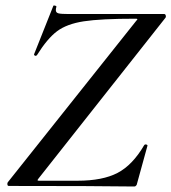

<svg xmlns="http://www.w3.org/2000/svg" viewBox="-20 -676 623 698"><path d="M12 0Q8 0 7 -4.5Q6 -9 8 -13L475 -600Q480 -605 479.5 -606.5Q479 -608 473 -608Q346 -608 284.5 -598.5Q223 -589 187.5 -562.5Q152 -536 114 -475L110 -473Q107 -473 105 -475Q103 -477 104 -479L174 -655Q174 -656 177 -656Q180 -656 183 -654.5Q186 -653 185 -651Q183 -646 183 -639Q183 -630 192.5 -627.5Q202 -625 230 -625H577Q581 -625 582.5 -620Q584 -615 582 -612L120 -27Q116 -22 116.5 -20.5Q117 -19 122 -19H262Q353 -19 407.5 -47.5Q462 -76 504 -148Q506 -151 509 -151Q512 -151 514.5 -149.5Q517 -148 516 -146L478 -8Q478 -5 475 -1.5Q472 2 469 2Q330 0 12 0Z"/></svg>

Font: Cormorant Infant SemiBold
Style: Italic
Weight: 600
Italic angle: -10°
Designer: Christian Thalmann (Catharsis Fonts)
Foundry: Catharsis Fonts
Version: Version 4.000